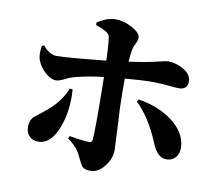

<svg xmlns="http://www.w3.org/2000/svg" viewBox="-87 -882 1175 1035"><g transform="rotate(10 500.0 -364.0)"><path d="M301 -366Q310 -257 277 -164Q239 -56 166 -56Q136 -56 118 -75Q99 -94 99 -125Q99 -161 121 -183Q113 -175 188 -236Q257 -294 285 -367ZM365 -743Q418 -778 466 -778Q509 -778 556 -753Q603 -727 603 -701Q603 -687 594 -669Q583 -649 581 -637Q576 -616 572 -565Q673 -579 731 -594Q772 -604 780 -604Q824 -604 864 -582Q911 -556 911 -516Q911 -471 863 -471Q845 -471 799 -476Q754 -480 717 -480Q662 -480 568 -472V-395Q568 -327 575 -212Q581 -97 581 -83Q581 -37 549 5Q515 50 471 50Q437 50 424 34Q419 28 395 -21Q376 -64 323 -101L329 -115Q404 -102 438 -102Q454 -102 455 -118Q460 -169 457 -395L456 -461Q364 -450 294 -431Q279 -427 246 -411Q220 -398 203 -398Q176 -398 144 -426Q114 -454 100 -489Q89 -518 97 -568L109 -572Q146 -528 184 -528Q245 -528 453 -550Q449 -672 441 -687Q430 -708 366 -729ZM662 -374Q769 -357 845 -302Q927 -241 931 -160Q932 -126 914 -104Q895 -82 863 -82Q814 -82 784 -157Q730 -288 654 -361Z"/></g></svg>

Font: Source Han Serif CN Heavy
Style: Regular
Weight: 900
Designer: Ryoko NISHIZUKA  (kana & ideographs); Frank Grießhammer (Latin, Greek & Cyrillic); Wenlong ZHANG  (bopomofo); Sandoll Co
Foundry: Adobe Systems Incorporated
Version: Version 1.000;PS 1;hotconv 16.6.53;makeotf.lib2.5.65590